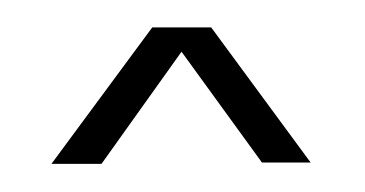

<svg xmlns="http://www.w3.org/2000/svg" viewBox="-20 -743 266 140"><path d="M17.5 -623.5H54L125 -723H91ZM171 -624.5H206.5L134 -723H99.5Z"/></svg>

Font: Anybody ExtraCondensed Light
Style: Regular
Weight: 300
Width: 2
Version: Version 1.113;gftools[0.9.25]